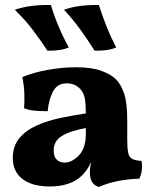

<svg xmlns="http://www.w3.org/2000/svg" viewBox="-20 -736 606 765"><path d="M373 9Q354 2 346 -12Q338 -26 338 -49Q338 -68 344 -92Q326 -52 298 -29Q254 7 178 7Q109 7 70 -22.5Q31 -52 31 -107Q31 -155 58 -186.5Q85 -218 128.5 -237Q172 -256 223 -266.5Q274 -277 322 -284Q322 -320 318 -343Q314 -366 300 -381Q288 -394 274 -399Q260 -404 246 -404Q208 -404 191 -371Q174 -338 170 -293Q141 -293 118 -295Q95 -297 76 -305Q78 -332 77 -363Q76 -394 69 -429Q112 -447 170 -457.5Q228 -468 281 -468Q347 -468 385 -453.5Q423 -439 442 -420Q462 -400 474.5 -363.5Q487 -327 487 -256V-179Q487 -144 491 -126.5Q495 -109 507.5 -102.5Q520 -96 544 -95Q547 -76 545 -58Q543 -40 535 -24Q494 -23 452 -15Q410 -7 373 9ZM237 -88Q266 -88 294 -116.5Q322 -145 322 -203V-226Q258 -214 226 -194Q194 -174 194 -137Q194 -111 206.5 -99.5Q219 -88 237 -88ZM357 -534Q329 -578 301 -617Q273 -656 235 -697Q265 -708 301 -712.5Q337 -717 374 -716Q386 -677 404 -632Q422 -587 443 -547Q413 -533 357 -534ZM169 -534Q140 -578 110.5 -617Q81 -656 39 -697Q70 -708 107 -712.5Q144 -717 183 -716Q194 -677 213 -632Q232 -587 254 -547Q223 -533 169 -534Z"/></svg>

Font: Vollkorn ExtraBold
Style: Regular
Weight: 800
Designer: Friedrich Althausen
Foundry: Friedrich Althausen
Version: Version 5.000; ttfautohint (v1.8.3)